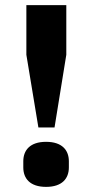

<svg xmlns="http://www.w3.org/2000/svg" viewBox="-20 -718 360 750"><path d="M193 -220 239 -504V-698H83V-504L130 -220ZM160 12C223 12 249 -21 249 -64V-88C249 -131 223 -164 160 -164C97 -164 71 -131 71 -88V-64C71 -21 97 12 160 12Z"/></svg>

Font: LVC Sans
Style: Bold
Weight: 700
Designer: Mike Abbink, Paul van der Laan, Pieter van Rosmalen
Foundry: Bold Monday
Version: Version 3.0